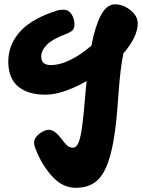

<svg xmlns="http://www.w3.org/2000/svg" viewBox="-20 -850 658 889"><path d="M527.3 -399.8Q519.9 -281.2 505.9 -200.3Q491.9 -119.3 469.4 -71.1Q447 -22.8 413.4 -1.6Q379.8 19.6 331.6 19.6Q273.2 19.6 228.1 -26.6Q183 -72.8 152.7 -140.7Q146.1 -156 141.9 -168.3Q137.8 -180.7 137.8 -190Q137.8 -204.4 149.1 -217.9Q160.4 -231.3 176.7 -240.1Q193 -248.9 206.2 -248.9Q232.6 -248.9 262.9 -209.4Q279.7 -186.3 290.8 -176.3Q302 -166.3 317 -166.3Q334.3 -166.3 344.1 -190.8Q353.8 -215.2 361 -269.4Q368.2 -323.6 374.9 -411.4Q376.1 -428.2 377.9 -444Q379.7 -459.8 381.3 -474.8Q349.9 -456.4 316.3 -442.1Q282.8 -427.7 251.2 -419.7Q219.6 -411.7 190.6 -411.7Q108.8 -411.7 63.6 -449.9Q18.4 -488.2 18.4 -564.8Q18.4 -643.7 73.4 -704.2Q128.3 -764.8 245 -801.3Q250.3 -803.3 259.7 -804.2Q269.1 -805.1 274.7 -805.1Q297 -805.1 310.8 -784.7Q324.7 -764.2 324.7 -737.9Q324.7 -717.9 315.3 -709.2Q305.9 -700.4 285.1 -692.3Q222.3 -668.8 196.6 -642.4Q170.9 -616.1 170.9 -588.2Q170.9 -568 182.1 -558.3Q193.2 -548.7 215.1 -548.7Q244.8 -548.7 276.7 -560.3Q308.7 -571.9 341.1 -592.4Q373.4 -612.9 403.3 -638.6Q420.1 -727.7 446.9 -778.8Q473.8 -829.9 513.2 -829.9Q538.1 -829.9 562.2 -817.3Q586.2 -804.8 602 -785Q617.8 -765.2 617.8 -742.4Q617.8 -709.8 599.9 -673.8Q582 -637.8 551.6 -603.2Q544.1 -569.7 538.2 -519.8Q532.3 -470 527.3 -399.8Z"/></svg>

Font: Playpen Sans Hebrew
Style: Regular
Weight: 400
Designer: Tom Grace, Laura Meseguer, Veronika Burian, José Scaglione
Foundry: TypeTogether
Version: Version 2.000